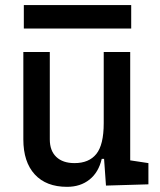

<svg xmlns="http://www.w3.org/2000/svg" viewBox="-20 -721 626 751"><path d="M242.2 9.8Q160.6 9.8 116 -38.8Q71.3 -87.4 71.3 -175.8V-517.6H174.8V-175.8Q174.8 -131.3 200.2 -107.2Q225.6 -83 271.5 -83Q328.1 -83 356.9 -118.9Q385.7 -154.8 385.7 -239.3L412.1 -99.6H377.9Q365.7 -46.9 330.1 -18.6Q294.4 9.8 242.2 9.8ZM394.5 4.9 385.7 -119.1V-210H489.3V-93.8L560.5 -83V0ZM385.7 -146.5V-517.6H489.3V-175.8ZM73.2 -609.4V-701.2H493.2V-609.4Z"/></svg>

Font: Cascadia Code PL
Style: Regular
Weight: 400
Monospace: yes
Designer: Aaron Bell
Foundry: Saja Typeworks
Version: Version 2102.003